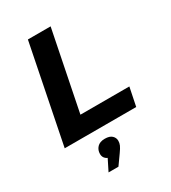

<svg xmlns="http://www.w3.org/2000/svg" viewBox="-228 -814 1061 1193"><g transform="rotate(-30 302.0 -217.0)"><path d="M29 0 169 -700H332L218 -132H569L542 0ZM190 266 254 138 264 191Q233 191 217 177Q201 163 201 141Q201 112 219.5 92.5Q238 73 274 73Q308 73 324.5 88.5Q341 104 341 126Q341 142 334.5 157Q328 172 310 197L261 266Z"/></g></svg>

Font: Montserrat Thin
Style: Bold Italic
Weight: 700
Italic angle: -11.3°
Version: Version 9.000